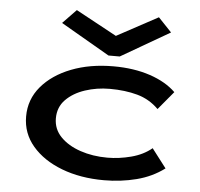

<svg xmlns="http://www.w3.org/2000/svg" viewBox="-51 -754 853 818"><g transform="rotate(5 375.0 -345.0)"><path d="M423 11Q322 11 242 -19.5Q162 -50 115.5 -104.5Q69 -159 69 -231Q69 -304 115.5 -359Q162 -414 241.5 -445Q321 -476 422 -476Q509 -476 578 -453Q647 -430 689 -389L624 -311Q585 -350 532.5 -364.5Q480 -379 414 -379Q359 -379 309 -362.5Q259 -346 227.5 -314Q196 -282 196 -234Q196 -188 228 -155Q260 -122 313 -104Q366 -86 429 -86Q479 -86 530.5 -99.5Q582 -113 618 -143L680 -62Q628 -23 561.5 -6Q495 11 423 11ZM245 -701 420 -606 596 -701 653 -641 444 -520H396L187 -641Z"/></g></svg>

Font: Inconsolata ExtraExpanded
Style: Bold
Weight: 700
Width: 8
Monospace: yes
Designer: Raph Levien, Cyreal, Brenton Simpson
Foundry: Raph Levien, Cyreal, Google
Version: Version 3.100; ttfautohint (v1.8.4.7-5d5b)